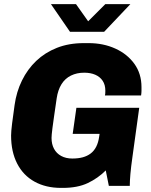

<svg xmlns="http://www.w3.org/2000/svg" viewBox="-20 -905 736 935"><path d="M277 10Q203 10 148 -20.5Q93 -51 63.5 -108.5Q34 -166 34 -245Q34 -264 39 -304.5Q44 -345 51 -393Q60 -458 87 -513Q114 -568 156.5 -608.5Q199 -649 257 -672Q315 -695 388 -695H412Q483 -695 541.5 -668.5Q600 -642 634.5 -594Q669 -546 669 -481Q669 -471 669 -462Q669 -453 667 -440H491Q492 -444 492.5 -448.5Q493 -453 493 -463Q493 -492 480 -511.5Q467 -531 444 -541Q421 -551 390 -551Q354 -551 325.5 -537Q297 -523 279.5 -495Q262 -467 256 -426Q248 -371 243 -336.5Q238 -302 235.5 -282Q233 -262 232 -251Q231 -240 231 -233Q231 -203 243 -180.5Q255 -158 278 -145.5Q301 -133 332 -133Q361 -133 383 -139Q405 -145 421.5 -157.5Q438 -170 448.5 -190.5Q459 -211 463 -240L465 -253H334L352 -380H658L625 -141Q618 -92 615 -57.5Q612 -23 612 0H510L495 -75Q457 -37 407.5 -13.5Q358 10 286 10ZM321 -750 228 -885H350L423 -782H390L493 -885H615L487 -750Z"/></svg>

Font: Chivo Medium ExtraBold
Style: Italic
Weight: 800
Italic angle: -8.05°
Version: Version 2.002